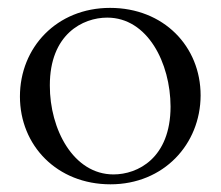

<svg xmlns="http://www.w3.org/2000/svg" viewBox="-20 -465 572 497"><path d="M266 12.1C403.4 12.1 498.9 -91.3 499.3 -218C499.3 -345.2 403.4 -444.6 264.9 -444.6C127.1 -444.6 31.6 -342.3 31.6 -215.2C31.6 -88.4 127.5 12.1 266 12.1ZM109 -243.6C108.7 -376.4 194.2 -419.4 257.5 -419.4C362.2 -419.4 421.2 -301.8 421.5 -188.9C421.2 -55.4 336.3 -13.5 273.8 -13.5C170.1 -13.5 108.7 -130.3 109 -243.6Z"/></svg>

Font: Margiela Serif
Style: Regular
Weight: 400
Designer: Andreas Faust, Stefan Endress
Version: Version 1.002;FEAKit 1.0